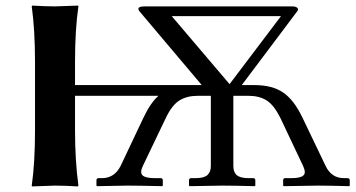

<svg xmlns="http://www.w3.org/2000/svg" viewBox="-20 -668 1283 691"><path d="M806.2 -365.2 598.1 -609.9H991.2ZM106 -444.8V-200.2C106 -120.8 102.1 -54 94.2 0L95.2 2.9L178.2 0C201 0 228.2 1 259.8 2.9L262.2 0C254.1 -59.6 250 -126.3 250 -200.2V-323.2H550.3C531.1 -306.3 513 -279.9 496.1 -244.1L414.1 -70.8C399.1 -41.5 376.8 -26.9 347.2 -26.9H335C329.8 -26.9 327.1 -24.3 327.1 -19V0L329.1 2L439.9 0C464 0 505.4 0.7 564 2L565.9 0V-19C565.9 -24.3 563.3 -26.9 558.1 -26.9H537.1C515.3 -26.9 500.7 -30.1 493.4 -36.6C486.1 -43.1 486.3 -54.5 494.1 -70.8L577.1 -244.1C591.8 -274.7 608.1 -295.6 626 -306.6C643.9 -317.7 665.9 -323.2 691.9 -323.2H736.8H738.8V-70.8C738.8 -56.2 734.6 -45.2 726.3 -37.8C718 -30.5 703.9 -26.9 684.1 -26.9H668C662.8 -26.9 660.2 -24.3 660.2 -19V0L662.1 2L780.8 0C806.8 0 845.5 0.7 897 2L898.9 0V-19C898.9 -24.3 896.3 -26.9 891.1 -26.9H874C854.8 -26.9 841 -30.4 832.5 -37.4C824.1 -44.4 819.8 -55.5 819.8 -70.8V-323.2H874C900.1 -323.2 921.9 -317.7 939.5 -306.6C957 -295.6 973.5 -274.7 988.8 -244.1L1070.8 -70.8C1074.7 -62.3 1076.7 -55.3 1076.9 -49.6C1077.1 -43.9 1075.2 -39.4 1071.3 -36.1C1067.4 -32.9 1062 -30.5 1055.2 -29.1C1048.3 -27.6 1039.6 -26.9 1028.8 -26.9H1006.8C1001.6 -26.9 999 -24.3 999 -19V0L1001 2L1125 0C1151 0 1188.3 0.7 1236.8 2L1238.8 0V-19C1238.8 -24.3 1235.8 -26.9 1230 -26.9H1217.8C1187.8 -26.9 1165.9 -41.5 1151.9 -70.8L1068.8 -244.1C1048.3 -287.1 1025.1 -317.4 999 -335C973 -352.9 938.3 -361.8 895 -361.8H850.1L1047.9 -625C1052.4 -630.2 1053.8 -634.3 1052 -637.2C1050.2 -640.1 1047.5 -642.2 1043.9 -643.3C1040.4 -644.4 1036 -645 1030.8 -645H501C477.9 -645 472.2 -638.3 483.9 -625L706.1 -361.8H670.9H250V-444.8C250 -522.9 254.1 -589.7 262.2 -645L261.2 -647.9L178.2 -645C155.4 -645 128.1 -646 96.2 -647.9L94.2 -645C102.1 -588.1 106 -521.3 106 -444.8Z"/></svg>

Font: Linux Biolinum G
Style: Bold
Weight: 700
Designer: Philipp H. Poll
Foundry: Philipp H. Poll
Version: Version 1.1.0